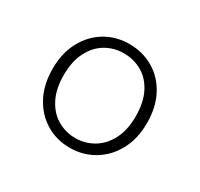

<svg xmlns="http://www.w3.org/2000/svg" viewBox="-90 -822 608 585"><g transform="rotate(30 214.0 -529.5)"><path d="M213 -347Q166 -347 128.5 -370Q91 -393 69.5 -434Q48 -475 48 -530Q48 -585 70 -626Q92 -667 129.5 -689.5Q167 -712 214 -712Q261 -712 299 -689.5Q337 -667 358.5 -626Q380 -585 380 -530Q380 -475 358 -434Q336 -393 298 -370Q260 -347 213 -347ZM213 -381Q247 -381 276 -398Q305 -415 322.5 -448.5Q340 -482 340 -530Q340 -579 323 -612.5Q306 -646 277 -662.5Q248 -679 213 -679Q179 -679 150.5 -662.5Q122 -646 104.5 -612.5Q87 -579 87 -530Q87 -482 104 -448.5Q121 -415 150 -398Q179 -381 213 -381Z"/></g></svg>

Font: DM Sans 11pt ExtraLight
Style: Regular
Weight: 250
Version: Version 4.004;gftools[0.9.30]